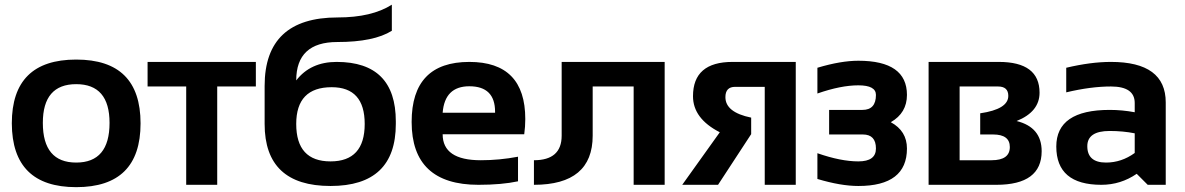

<svg xmlns="http://www.w3.org/2000/svg" viewBox="-20 -771 4944 801"><path d="M29.3 -256.3Q29.3 -522.5 297.9 -522.5Q566.4 -522.5 566.4 -256.3Q566.4 9.8 297.9 9.8Q30.3 9.8 29.3 -256.3ZM297.9 -92.8Q437 -92.8 437 -258.3Q437 -419.9 297.9 -419.9Q158.7 -419.9 158.7 -258.3Q158.7 -92.8 297.9 -92.8Z M1047.4 -512.7V-410.2H886.2V0H756.8V-410.2H595.7V-512.7Z M1631.3 -253.9Q1631.3 4.9 1358.9 4.9Q1084 4.9 1084 -253.9V-412.6Q1084 -698.2 1388.7 -698.2Q1531.2 -698.2 1614.7 -751.5V-642.6Q1540 -595.7 1387.2 -595.7Q1215.8 -595.7 1215.8 -435.5Q1275.4 -512.7 1384.3 -512.7Q1631.3 -512.7 1631.3 -264.6ZM1358.9 -97.7Q1501.5 -97.7 1501.5 -253.9Q1501.5 -407.2 1363.8 -407.2Q1215.8 -407.2 1215.8 -253.9Q1215.8 -97.7 1358.9 -97.7Z M1938 -512.7Q2171.4 -512.7 2171.4 -274.4Q2171.4 -242.7 2167 -210.9H1826.7Q1826.7 -102.5 1985.8 -102.5Q2063.5 -102.5 2141.1 -117.2V-14.6Q2073.2 0 1976.1 0Q1697.3 0 1697.3 -262.2Q1697.3 -512.7 1938 -512.7ZM1826.7 -300.8H2045.4V-304.7Q2045.4 -411.1 1938 -411.1Q1835.4 -411.1 1826.7 -300.8Z M2207.5 -102.5Q2323.2 -102.5 2323.2 -205.1V-512.7H2752.9V0H2623.5V-410.2H2452.6V-205.1Q2452.6 0 2207.5 0Z M3170.4 0V-408.7H3046.9Q3006.3 -408.7 3006.3 -365.7Q3006.3 -302.2 3113.8 -280.3V-211.4L2975.6 0H2826.2L2982.9 -219.2Q2871.1 -276.4 2871.1 -369.6Q2871.1 -512.7 3036.1 -512.7H3299.8V0Z M3390.1 -488.3Q3487.8 -517.6 3561 -517.6Q3763.7 -517.6 3763.7 -375Q3763.7 -299.8 3696.3 -261.2Q3763.7 -224.6 3763.7 -151.4Q3763.7 4.9 3561 4.9Q3487.8 4.9 3390.1 -24.4V-131.8Q3487.8 -97.7 3561 -97.7Q3634.3 -97.7 3634.3 -151.4Q3634.3 -210 3579.6 -210H3439V-312.5H3578.1Q3634.3 -312.5 3634.3 -375Q3634.3 -415 3561 -415Q3487.8 -415 3390.1 -380.9Z M3854 0V-512.7H4147Q4316.9 -512.7 4316.9 -384.3Q4316.9 -304.7 4221.2 -266.1Q4325.7 -240.2 4325.7 -140.1Q4325.7 0 4136.7 0ZM4116.7 -102.5Q4192.9 -102.5 4192.9 -157.7Q4192.9 -210 4123 -210H4069.3V-298.3Q4186.5 -315.4 4186.5 -371.1Q4186.5 -410.2 4143.6 -410.2H3983.4V-102.5Z M4386.7 -159.7Q4386.7 -312.5 4609.4 -312.5Q4661.6 -312.5 4713.9 -302.7V-341.3Q4713.9 -410.2 4614.7 -410.2Q4530.8 -410.2 4428.2 -385.7V-488.3Q4530.8 -512.7 4614.7 -512.7Q4843.3 -512.7 4843.3 -343.8V0H4768.1L4722.2 -45.9Q4655.3 0 4574.7 0Q4386.7 0 4386.7 -159.7ZM4609.4 -224.6Q4516.1 -224.6 4516.1 -161.1Q4516.1 -92.8 4594.2 -92.8Q4658.7 -92.8 4713.9 -132.8V-214.8Q4665 -224.6 4609.4 -224.6Z"/></svg>

Font: Voltera
Style: Bold
Weight: 700
Designer: Bernd Montag
Version: Version 1.301